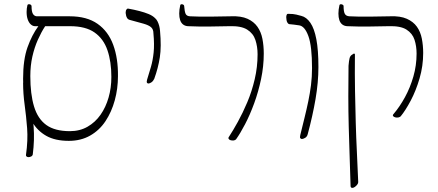

<svg xmlns="http://www.w3.org/2000/svg" viewBox="-20 -671 2125 931"><path d="M122 -259Q123 -230 130.5 -176.5Q138 -123 143 -57.5Q148 8 139 77Q138 84 131.5 87.5Q125 91 118 91Q113 91 109 88Q105 85 106 80Q116 9 111.5 -49.5Q107 -108 99.5 -162.5Q92 -217 92 -270ZM314 12Q247 12 204 -12.5Q161 -37 136.5 -79.5Q112 -122 102 -176Q92 -230 92 -289Q92 -382 113.5 -442Q135 -502 166 -544H150Q139 -544 129.5 -552.5Q120 -561 114.5 -576.5Q109 -592 109 -613Q109 -622 110 -630Q111 -638 113 -646Q114 -650 119 -650.5Q124 -651 128.5 -648.5Q133 -646 133 -641Q133 -615 139.5 -604Q146 -593 158 -592Q199 -592 239 -592Q279 -592 318 -592Q401 -592 453 -555.5Q505 -519 529 -453.5Q553 -388 552 -302Q552 -241 536.5 -184.5Q521 -128 491.5 -83.5Q462 -39 417 -13.5Q372 12 314 12ZM319 -35Q367 -35 404.5 -56.5Q442 -78 467.5 -114.5Q493 -151 506.5 -198Q520 -245 520 -298Q520 -372 501 -427.5Q482 -483 438.5 -513.5Q395 -544 320 -544H199Q180 -515 163.5 -478Q147 -441 137 -397Q127 -353 127 -302Q127 -215 145 -155Q163 -95 204.5 -65Q246 -35 319 -35Z M699 -266Q696 -266 693 -269.5Q690 -273 693 -284Q703 -316 712 -347Q721 -378 725 -416.5Q729 -455 724 -509Q724 -529 712.5 -539Q701 -549 676.5 -556Q652 -563 611 -574Q601 -576 596 -584Q591 -592 590 -604Q589 -608 589.5 -612Q590 -616 590.5 -619Q591 -622 593 -624.5Q595 -627 597 -628.5Q599 -630 603 -629Q631 -624 656 -617.5Q681 -611 700.5 -603Q720 -595 732 -583Q739 -577 744 -567Q749 -557 752 -545.5Q755 -534 756 -521Q763 -445 755 -393Q747 -341 728 -289Q723 -278 714.5 -272Q706 -266 699 -266Z M854 -646Q855 -650 859.5 -650.5Q864 -651 868.5 -648.5Q873 -646 873 -642Q875 -615 880 -604Q885 -593 901 -592Q923 -591 947 -590.5Q971 -590 1007 -590.5Q1043 -591 1100 -592Q1149 -594 1180 -580Q1211 -566 1228.5 -541Q1246 -516 1252.5 -482.5Q1259 -449 1259 -411Q1259 -350 1246 -288Q1233 -226 1212.5 -170Q1192 -114 1168.5 -69Q1145 -24 1125 4Q1121 9 1113.5 10Q1106 11 1098.5 9Q1091 7 1088.5 2Q1086 -3 1091 -9Q1110 -38 1133.5 -80.5Q1157 -123 1179 -175Q1201 -227 1215 -286.5Q1229 -346 1229 -408Q1229 -445 1218.5 -477Q1208 -509 1178.5 -527.5Q1149 -546 1092 -544Q1040 -543 1004.5 -542.5Q969 -542 942 -542.5Q915 -543 891 -544Q877 -545 867.5 -552.5Q858 -560 853.5 -573.5Q849 -587 849 -605.5Q849 -624 854 -646Z M1444 3Q1440 3 1436.5 -0.5Q1433 -4 1436 -16Q1447 -61 1457 -101.5Q1467 -142 1475 -180.5Q1483 -219 1488 -258.5Q1493 -298 1493 -341Q1493 -447 1475.5 -495.5Q1458 -544 1431 -548Q1418 -550 1406 -551.5Q1394 -553 1382 -554Q1378 -555 1374.5 -560Q1371 -565 1369.5 -572.5Q1368 -580 1368 -587Q1368 -594 1370 -599Q1372 -604 1376 -604Q1387 -604 1400 -603Q1413 -602 1441 -594Q1466 -588 1485 -560.5Q1504 -533 1514 -480.5Q1524 -428 1524 -346Q1524 -272 1510 -190.5Q1496 -109 1472 -20Q1469 -8 1459.5 -2.5Q1450 3 1444 3Z M1923 -107Q1919 -103 1911.5 -101.5Q1904 -100 1896.5 -102Q1889 -104 1886 -108.5Q1883 -113 1889 -119Q1918 -153 1943.5 -199.5Q1969 -246 1984.5 -300Q2000 -354 2000 -411Q2000 -447 1990 -478Q1980 -509 1951 -527.5Q1922 -546 1864 -544Q1813 -543 1777 -542.5Q1741 -542 1714.5 -542.5Q1688 -543 1663 -544Q1649 -545 1639.5 -552.5Q1630 -560 1625.5 -573.5Q1621 -587 1621 -605.5Q1621 -624 1626 -646Q1627 -650 1631.5 -650.5Q1636 -651 1641 -648.5Q1646 -646 1646 -642Q1646 -615 1652 -604Q1658 -593 1674 -592Q1695 -591 1719.5 -590.5Q1744 -590 1779.5 -590.5Q1815 -591 1872 -592Q1921 -594 1952.5 -580Q1984 -566 2001.5 -541.5Q2019 -517 2025.5 -483.5Q2032 -450 2032 -414Q2032 -351 2014.5 -291Q1997 -231 1971.5 -183Q1946 -135 1923 -107ZM1689 240Q1685 240 1683 238.5Q1681 237 1680 233Q1678 163 1675.5 90.5Q1673 18 1671 -56Q1669 -130 1669 -204.5Q1669 -279 1670 -352Q1672 -377 1675 -388.5Q1678 -400 1686 -405L1697 -412L1701 -408Q1700 -310 1701.5 -229Q1703 -148 1705 -76.5Q1707 -5 1710.5 65.5Q1714 136 1717 212Q1717 218 1712 224.5Q1707 231 1700.5 235.5Q1694 240 1689 240Z"/></svg>

Font: Noto Rashi Hebrew ExtraLight
Style: Regular
Weight: 250
Version: Version 1.006